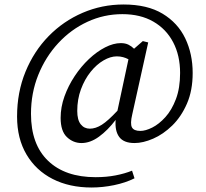

<svg xmlns="http://www.w3.org/2000/svg" viewBox="-20 -680 917 855"><path d="M324 -186Q324 -146 339.5 -126.5Q355 -107 380 -107Q406 -107 433.5 -124.5Q461 -142 503 -187L552 -416Q541 -422 528 -425.5Q515 -429 500 -429Q472 -429 441 -411Q410 -393 383.5 -360Q357 -327 340.5 -282.5Q324 -238 324 -186ZM579 -43Q531 -43 511 -70Q491 -97 495 -146Q460 -100 421 -71.5Q382 -43 343 -43Q306 -43 278 -69.5Q250 -96 250 -155Q250 -203 267 -250.5Q284 -298 312.5 -341Q341 -384 376 -417Q411 -450 448 -469Q485 -488 518 -488Q538 -488 552 -481Q566 -474 577 -463L616 -497L640 -491L569 -171Q559 -129 567.5 -113Q576 -97 605 -97Q628 -97 658 -112Q688 -127 716.5 -158.5Q745 -190 763.5 -239Q782 -288 782 -355Q782 -433 751 -492Q720 -551 662.5 -584Q605 -617 525 -617Q443 -617 369.5 -583Q296 -549 239.5 -488Q183 -427 150.5 -346.5Q118 -266 118 -173Q118 -37 194 36Q270 109 406 109Q454 109 495 101Q536 93 568 80L579 114Q539 134 488 144.5Q437 155 388 155Q289 155 214.5 117Q140 79 98 8Q56 -63 56 -161Q56 -269 93.5 -360.5Q131 -452 196.5 -519Q262 -586 348 -623Q434 -660 530 -660Q636 -660 704 -619Q772 -578 805 -509Q838 -440 838 -355Q838 -277 812.5 -218.5Q787 -160 747 -121Q707 -82 662 -62.5Q617 -43 579 -43Z"/></svg>

Font: Source Serif 4 SmText
Style: Italic
Weight: 400
Italic angle: -12°
Designer: Frank Grießhammer
Foundry: Adobe
Version: Version 4.005;hotconv 1.1.0;makeotfexe 2.6.0